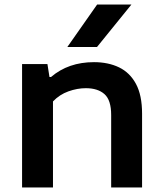

<svg xmlns="http://www.w3.org/2000/svg" viewBox="-20 -828 718 848"><path d="M77.5 0V-545H189.5L198.5 -488H205.5Q282 -553.5 395 -553.5Q458 -553.5 505.8 -530.5Q553.5 -507.5 580.5 -457.5Q607.5 -407.5 607.5 -326V0H471V-320Q471 -386 441.5 -412.2Q412 -438.5 359 -438.5Q321.5 -438.5 282.2 -424.5Q243 -410.5 214 -380V0ZM277.5 -620.5 409 -808H560.5L408.5 -620.5Z"/></svg>

Font: Encode Sans Expanded SemiBold
Style: Regular
Weight: 600
Width: 7
Designer: Multiple Designers
Foundry: Impallari Type
Version: Version 3.000; ttfautohint (v1.8.3) -l 8 -r 50 -G 200 -x 14 